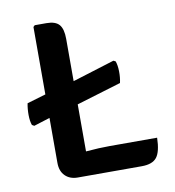

<svg xmlns="http://www.w3.org/2000/svg" viewBox="-67 -609 613 671"><g transform="rotate(-10 239.0 -274.0)"><path d="M181.8 -245.2 117.1 -228.2 37.5 -203.2 29.8 -207.6Q24.6 -221.8 24.4 -243.6Q24.2 -265.4 28.1 -284.9L117.1 -311.2L181.8 -327.4L349.2 -379.3L356.6 -375.7Q361.9 -361.6 362.3 -339.8Q362.8 -318 358.4 -298.5ZM200 1.1H155.8Q128.2 1.1 111.4 -15.5Q94.6 -32 94.6 -61.7V-543.9L100 -549.2H141.5Q173.5 -549.2 186.8 -533.7Q200 -518.2 200 -483.2ZM453 -87.8Q451.8 -37.9 436.3 -18.4Q420.9 1.1 383 1.1H155.8L114.4 -71.9Q156.9 -80.1 202.2 -83.9Q247.4 -87.8 283.7 -87.8Z"/></g></svg>

Font: Signika SC
Style: Regular
Weight: 300
Designer: Anna Giedryś
Foundry: Anna Giedryś
Version: Version 2.000